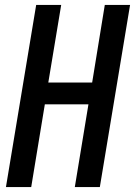

<svg xmlns="http://www.w3.org/2000/svg" viewBox="-20 -755 545 775"><path d="M4 0 126 -735H227L175 -422H352L403 -735H505L383 0H282L337 -334H161L106 0Z"/></svg>

Font: Iosevka SS04 Semibold
Style: Italic
Weight: 600
Italic angle: -9°
Monospace: yes
Designer: Belleve Invis
Foundry: Belleve Invis
Version: Version 19.0.0; ttfautohint (v1.8.4)